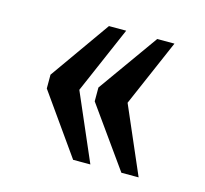

<svg xmlns="http://www.w3.org/2000/svg" viewBox="-67 -539 574 538"><g transform="rotate(15 220.0 -270.0)"><path d="M327 -76 203 -250V-290L327 -464H377L293 -270L377 -76ZM187 -76 64 -250V-290L187 -464H237L153 -270L237 -76Z"/></g></svg>

Font: Noto Serif Devanagari ExtraCondensed SemiBold
Style: Regular
Weight: 600
Width: 2
Designer: Universal Thirst, Indian Type Foundry and the Monotype Design Team
Foundry: Monotype Imaging Inc.
Version: Version 2.004; ttfautohint (v1.8.4.7-5d5b)